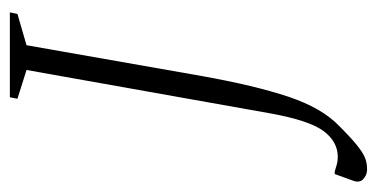

<svg xmlns="http://www.w3.org/2000/svg" viewBox="-264 -396 747 380"><g transform="rotate(-90 109.0 -206.5)"><path d="M-37 147Q-48 147 -56 139.5Q-64 132 -59 119L-46 83H-41Q-31 86 -25.5 87.5Q-20 89 -12 89Q18 89 39 61Q60 33 74 -44L160 -527L103 -545L106 -560H274L271 -545L209 -527L148 -180Q129 -74 107 -8.5Q85 57 50 91Q25 116 10.5 127.5Q-4 139 -14 143Q-24 147 -37 147Z"/></g></svg>

Font: Spectral SC ExtraLight
Style: Italic
Weight: 275
Italic angle: -10°
Designer: Jean-Baptiste Levee
Foundry: Production Type
Version: Version 2.001